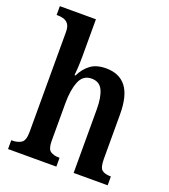

<svg xmlns="http://www.w3.org/2000/svg" viewBox="-138 -860 846 960"><g transform="rotate(20 284.5 -380.0)"><path d="M16 0V-47H22Q49 -47 68.5 -59Q88 -71 88 -117V-649Q88 -677 78 -690.5Q68 -704 53 -708.5Q38 -713 24 -713H15V-760H207V-560Q207 -530 205 -499.5Q203 -469 202 -461H207Q226 -500 257 -523.5Q288 -547 340 -547Q410 -547 446.5 -500.5Q483 -454 483 -353V-118Q483 -71 498.5 -59Q514 -47 544 -47H546V0H365V-338Q365 -403 348 -438.5Q331 -474 289 -474Q243 -474 225 -428.5Q207 -383 207 -315V-113Q207 -70 224.5 -58.5Q242 -47 270 -47H273V0Z"/></g></svg>

Font: Noto Serif Condensed SemiBold
Style: Regular
Weight: 600
Width: 3
Designer: Monotype Design Team
Foundry: Monotype Imaging Inc.
Version: Version 2.013